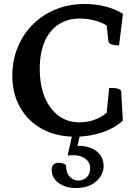

<svg xmlns="http://www.w3.org/2000/svg" viewBox="-20 -675 703 965"><path d="M357.5 12Q263.2 12 192.1 -26.6Q121.1 -65.2 81.6 -134.5Q42 -203.7 42 -295.2Q42 -372.6 69.4 -438.3Q96.7 -504 145.4 -552.5Q194.1 -601 260.7 -628Q327.4 -655 405.3 -655Q460.4 -655 510.1 -642.3Q559.8 -629.5 597.9 -605.5L578.4 -446.6Q554.8 -446.6 540.7 -451.9Q526.6 -457.1 525.2 -465.4L513.9 -565.3L537.6 -531.3Q510.8 -555 468.9 -568.4Q427.1 -581.8 381.4 -581.8Q319.1 -581.8 273.6 -551.7Q228.1 -521.6 203.9 -465Q179.8 -408.4 179.8 -329.3Q179.8 -247.2 204.7 -186.7Q229.6 -126.2 274.5 -93.1Q319.4 -60.1 379.7 -60.1Q429 -60.1 472 -79.9Q515 -99.8 538.4 -133.4L513.6 -83.6L528.7 -233.2Q558.9 -233.2 571.6 -229.6Q584.3 -226.1 589.1 -217.6L597.3 -69.6Q560 -32.3 494.6 -10.1Q429.3 12 357.5 12ZM360.8 270Q308.3 270 274 244.1Q239.7 218.2 239.7 178.8Q239.7 160.5 249.3 151.8Q258.8 143.1 272.9 143.1Q289 143.1 298.4 147.4Q307.8 151.6 311.8 155Q311.8 192.8 330.3 212.7Q348.9 232.6 374.5 232.6Q398.1 232.6 415.6 216.2Q433.1 199.8 433.1 169.5Q433.1 148.6 421.4 134.5Q409.7 120.3 391.2 112.8Q372.8 105.2 350.8 105.2Q340 105.2 332.3 105.5Q324.7 105.8 319.8 106.8L343.9 0H382.4L366.2 74L351 61.5Q372 56.7 397.4 59.3Q422.8 61.9 446.7 73.4Q470.5 84.9 485.6 106.6Q500.8 128.3 500.8 161.6Q500.8 186.5 485.1 211.8Q469.5 237 438.5 253.5Q407.5 270 360.8 270Z"/></svg>

Font: Pitagon Serif
Style: Regular
Weight: 400
Designer: Travis Tran
Foundry: Pitagon
Version: Version 1.000;gftools[0.9.26]